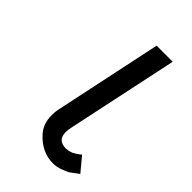

<svg xmlns="http://www.w3.org/2000/svg" viewBox="-169 -583 643 643"><g transform="rotate(45 152.5 -262.0)"><path d="M177.2 -524.4H253.4L168.9 -126Q166.5 -115.7 166.5 -104Q166.5 -65.9 206.1 -65.9L219.2 -67.4L231 -71.3L241.2 -77.1L250 -83L258.8 -89.8L300.3 -40Q276.9 -22 271 -18.1Q265.1 -14.2 246.3 -7.1Q227.5 0 210.9 0Q156.7 0 116.7 -44.9Q93.3 -70.8 93.3 -110.8Q93.3 -128.9 96.2 -141.1Z"/></g></svg>

Font: Tuffy
Style: Italic
Weight: 400
Italic angle: -12°
Designer: Thatcher Ulrich, Karoly Barta and Michael Everson
Version: Version 001.271